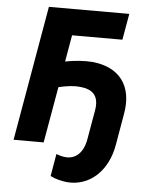

<svg xmlns="http://www.w3.org/2000/svg" viewBox="-59 -749 778 992"><g transform="rotate(5 329.5 -252.5)"><path d="M32 0H188L239 -291C278 -300 316 -306 351 -302C420 -296 451 -261 438 -187L412 -38C400 35 359 71 306 66C292 65 273 60 259 54L239 170C267 184 298 191 325 194C440 204 537 121 561 -22L589 -184C615 -330 544 -423 402 -436C362 -439 313 -436 262 -426L286 -564H547L571 -700H154Z"/></g></svg>

Font: Fixel Display
Style: Bold Italic
Weight: 700
Italic angle: -10°
Designer: AlfaBravo + MacPaw
Foundry: Kyrylo Tkachov, Marchela Mozhyna, Serhii Makarenko, Maria Weinstein, Zakhar Kryvoshyya
Version: Version 1.210;Glyphs 3.2 (3217)